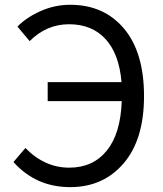

<svg xmlns="http://www.w3.org/2000/svg" viewBox="-20 -767 678 800"><path d="M103.5 -595.7 52.7 -656.2Q89.8 -694.3 148.9 -720.7Q208 -747.1 272.5 -747.1Q413.1 -747.1 496.6 -647.9Q580.1 -548.8 580.1 -366.2Q580.1 -185.5 495.1 -86.4Q410.2 12.7 272.5 12.7Q129.9 12.7 36.1 -91.8L85.9 -150.4Q166 -68.4 268.6 -68.4Q367.2 -68.4 424.8 -139.2Q482.4 -210 487.3 -345.7H178.7V-424.8H486.3Q476.6 -542 419.9 -604Q363.3 -666 267.6 -666Q173.8 -666 103.5 -595.7Z"/></svg>

Font: Nasu
Style: Regular
Weight: 400
Designer: Ryoko NISHIZUKA (kana &amp; ideographs); Paul D. Hunt (Latin, Greek &amp; Cyrillic); Wenlong ZHANG (bopomofo); Sandoll C
Version: Version 2014.1215